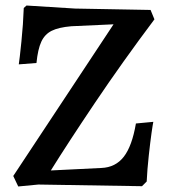

<svg xmlns="http://www.w3.org/2000/svg" viewBox="-20 -671 613 695"><path d="M28 -34 391 -583 238 -576Q192 -572 167 -559.5Q142 -547 129.5 -520Q117 -493 112 -443L48 -438Q51 -457 57.5 -520.5Q64 -584 66 -642L76 -651L252 -640L525 -635L539 -601Q422 -445 323.5 -298.5Q225 -152 164 -54L347 -63Q398 -65 428 -103.5Q458 -142 472 -224L535 -230Q533 -221 528.5 -189.5Q524 -158 518.5 -107.5Q513 -57 511 -14L494 3L119 -3L46 4Z"/></svg>

Font: Alegreya SC Medium
Style: Regular
Weight: 500
Designer: Juan Pablo del Peral
Foundry: Huerta Tipografica
Version: Version 2.007; ttfautohint (v1.6)